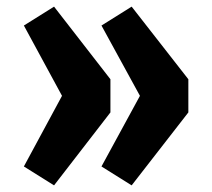

<svg xmlns="http://www.w3.org/2000/svg" viewBox="-20 -576 640 579"><path d="M52 -499 143 -556 313 -337V-237L143 -17L52 -74L167 -287ZM286 -499 377 -556 548 -337V-237L377 -17L286 -74L402 -287Z"/></svg>

Font: Fira Mono
Style: Bold
Weight: 700
Monospace: yes
Designer: Carrois Corporate & Edenspiekermann AG
Foundry: Carrois Corporate GbR & Edenspiekermann AG
Version: Version 3.206